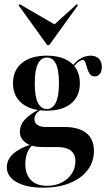

<svg xmlns="http://www.w3.org/2000/svg" viewBox="-20 -690 508 903"><path d="M183.9 192.7Q104 192.7 58.1 166.5Q12.1 140.3 12.1 96.8Q12.1 61.3 41.5 33.9Q71 6.5 126.6 -10.5L131.5 -6.5Q116.9 6.5 108.1 29.4Q99.2 52.4 99.2 81.5Q99.2 130.6 125.8 157.3Q152.4 183.9 201.6 183.9Q240.3 183.9 270.2 168.5Q300 153.2 317.3 127Q334.7 100.8 334.7 67.7Q334.7 35.5 313.3 18.5Q291.9 1.6 250.8 1.6H179.8Q130.6 1.6 102 -18.1Q73.4 -37.9 73.4 -71Q73.4 -100.8 95.2 -125.8Q116.9 -150.8 160.5 -173.4L168.5 -171.8Q154 -161.3 148 -151.2Q141.9 -141.1 141.9 -129.8Q141.9 -112.1 156 -102.4Q170.2 -92.7 196 -92.7H282.3Q350.8 -92.7 386.3 -64.1Q421.8 -35.5 421.8 19.4Q421.8 71 391.9 110.1Q362.1 149.2 308.5 171Q254.8 192.7 183.9 192.7ZM200 -169.4Q125.8 -169.4 83.5 -203.6Q41.1 -237.9 41.1 -298.4Q41.1 -359.7 83.5 -394Q125.8 -428.2 200 -428.2Q273.4 -428.2 314.5 -394.4Q355.6 -360.5 355.6 -298.4Q355.6 -237.1 314.5 -203.2Q273.4 -169.4 200 -169.4ZM200 -177.4Q227.4 -177.4 242.3 -206.9Q257.3 -236.3 257.3 -298.4Q257.3 -361.3 242.7 -390.3Q228.2 -419.4 200.8 -419.4Q173.4 -419.4 158.5 -390.3Q143.5 -361.3 143.5 -298.4Q143.5 -236.3 158.1 -206.9Q172.6 -177.4 200 -177.4ZM425.8 -330.6Q409.7 -330.6 402 -342.3Q394.4 -354 389.9 -369.4Q385.5 -384.7 381.5 -396.4Q377.4 -408.1 368.5 -408.1Q362.9 -408.1 352.8 -401.6Q342.7 -395.2 331.9 -383.1Q321 -371 312.9 -352.4L308.9 -358.9Q322.6 -389.5 349.6 -408.9Q376.6 -428.2 406.5 -428.2Q430.6 -428.2 444.8 -414.1Q458.9 -400 458.9 -375Q458.9 -354.8 450 -342.7Q441.1 -330.6 425.8 -330.6ZM341.1 -670.2 346.8 -665.3 211.3 -477.4H202.4L67.7 -664.5L72.6 -670.2L254 -565.3L222.6 -562.9Z"/></svg>

Font: Playfair 144pt SemiCondensed
Style: Bold
Weight: 700
Width: 4
Designer: Claus Eggers Sørensen
Foundry: Claus Eggers Sørensen
Version: Version 2.203